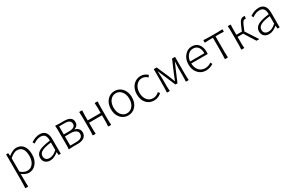

<svg xmlns="http://www.w3.org/2000/svg" viewBox="188 -2063 5789 3821"><g transform="rotate(-30 3082.5 -152.0)"><path d="M129 243Q99 243 94 238Q100 166 100 46V-147V-533H148L155 -468H157Q260 -547 335 -547Q439 -547 495 -473Q549 -401 549 -275Q549 -143 478 -63Q412 13 314 13Q241 13 157 -52L158 46V142Q158 190 162 238Q159 243 129 243ZM309 -38Q388 -38 437.5 -103.5Q487 -169 487 -275Q487 -496 324 -496Q254 -496 158 -411V-257V-103Q235 -38 309 -38Z M806 13Q738 13 696 -23Q651 -63 651 -134Q651 -221 733 -269Q812 -314 991 -335Q995 -496 869 -496Q782 -496 701 -435L675 -477Q778 -547 877 -547Q967 -547 1011 -487Q1049 -434 1049 -338V-169V0H1000L994 -68H992Q893 13 806 13ZM818 -36Q861 -36 903 -57Q942 -76 991 -119V-205V-292Q838 -274 771 -236Q709 -200 709 -137Q709 -85 741 -59Q770 -36 818 -36Z M1235 4Q1229 4 1229 0Q1236 -28 1235 -110Q1235 -126 1235 -133V-266V-400Q1235 -484 1229 -533Q1229 -537 1235 -537Q1283 -533 1332 -533H1430Q1618 -533 1618 -401Q1618 -313 1529 -285V-281Q1578 -270 1606 -241Q1641 -207 1641 -152Q1641 -76 1585 -37Q1532 0 1436 0H1335Q1285 0 1235 4ZM1293 -46H1426Q1582 -46 1582 -155Q1582 -203 1540 -230Q1498 -257 1418 -257H1293V-151ZM1293 -303H1411Q1558 -303 1558 -396Q1558 -488 1420 -488H1293V-395Z M1816 5Q1786 5 1781 0Q1787 -50 1787 -133V-267Q1787 -434 1781 -533Q1786 -538 1816 -538Q1846 -538 1850 -533Q1845 -486 1845 -420V-306H2142V-420Q2142 -486 2137 -533Q2141 -538 2171 -538Q2202 -538 2206 -533Q2200 -484 2200 -400V-266V-133Q2200 -50 2206 0Q2202 5 2171 5Q2141 5 2136 0Q2142 -47 2142 -126V-253H1845V-126Q1845 -47 1851 0Q1847 5 1816 5Z M2597 13Q2496 13 2428 -60Q2356 -138 2356 -266.5Q2356 -395 2428 -473Q2496 -547 2597 -547Q2698 -547 2766 -473Q2838 -394 2838 -266Q2838 -138 2766 -60Q2698 13 2597 13ZM2597 -37Q2676 -37 2727 -101Q2778 -165 2778 -266Q2778 -368 2726.5 -432Q2675 -496 2597 -496Q2519 -496 2468 -431.5Q2417 -367 2417 -266Q2417 -165 2467.5 -101Q2518 -37 2597 -37Z M3194 13Q3087 13 3020 -60Q2950 -136 2950 -266Q2950 -394 3024 -473Q3093 -547 3197 -547Q3280 -547 3353 -482L3320 -442Q3263 -496 3198 -496Q3118 -496 3064.5 -431.5Q3011 -367 3011 -266Q3011 -164 3062 -100.5Q3113 -37 3197 -37Q3270 -37 3336 -96L3364 -56Q3285 13 3194 13Z M3520 5Q3492 5 3487 0Q3493 -99 3493 -266V-533H3560L3683 -252Q3690 -234 3704 -198Q3725 -144 3735 -117H3740Q3778 -207 3794 -252L3914 -533H3982V-266V-133Q3982 -50 3988 0Q3984 5 3955 5Q3926 5 3921 0Q3927 -54 3927 -144V-288Q3927 -327 3933 -436Q3934 -445 3934 -450H3930Q3916 -416 3887 -348Q3883 -339 3881 -335L3761 -52H3714L3593 -335Q3592 -337 3590 -342Q3559 -413 3545 -450H3540Q3540 -445 3541 -436Q3547 -327 3547 -288V-144Q3547 -54 3553 0Q3549 5 3520 5Z M4385 13Q4279 13 4210 -61Q4137 -138 4137 -266Q4137 -391 4209 -471Q4276 -547 4371 -547Q4468 -547 4522.5 -481.5Q4577 -416 4577 -299Q4577 -277 4574 -257H4385H4196Q4198 -159 4251.5 -97.5Q4305 -36 4391 -36Q4467 -36 4533 -82L4555 -39Q4472 13 4385 13ZM4196 -303H4360H4524Q4524 -398 4483 -448Q4443 -497 4372 -497Q4304 -497 4256 -446Q4204 -392 4196 -303Z M4854 5Q4824 5 4819 0Q4825 -90 4825 -242V-484H4731Q4699 -484 4637 -480Q4634 -483 4634 -509Q4634 -535 4637 -539Q4718 -533 4854 -533H4963Q5012 -533 5072 -538Q5075 -534 5075 -508.5Q5075 -483 5072 -480Q5026 -484 4978 -484H4884V-242V-121Q4884 -50 4889 0Q4885 5 4854 5Z M5230 5Q5200 5 5195 0Q5201 -50 5201 -133V-266V-400Q5201 -484 5195 -533Q5200 -538 5230 -538Q5260 -538 5264 -533Q5259 -486 5259 -418V-303H5385L5440 -432Q5468 -499 5500 -525Q5526 -547 5566 -547Q5578 -547 5593 -542L5581 -486Q5574 -488 5564 -488Q5540 -488 5524 -474Q5504 -455 5483 -406L5430 -280L5611 0H5547L5387 -254H5259V-127Q5259 -47 5265 0Q5261 5 5230 5Z M5836 13Q5768 13 5726 -23Q5681 -63 5681 -134Q5681 -221 5763 -269Q5842 -314 6021 -335Q6025 -496 5899 -496Q5812 -496 5731 -435L5705 -477Q5808 -547 5907 -547Q5997 -547 6041 -487Q6079 -434 6079 -338V-169V0H6030L6024 -68H6022Q5923 13 5836 13ZM5848 -36Q5891 -36 5933 -57Q5972 -76 6021 -119V-205V-292Q5868 -274 5801 -236Q5739 -200 5739 -137Q5739 -85 5771 -59Q5800 -36 5848 -36Z"/></g></svg>

Font: GenSekiGothic TW L
Style: Regular
Weight: 300
Version: Version 1.501;PS 1;hotconv 16.6.51;makeotf.lib2.5.65220